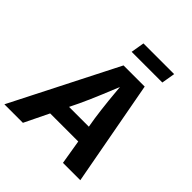

<svg xmlns="http://www.w3.org/2000/svg" viewBox="-263 -1085 1250 1250"><g transform="rotate(45 362.0 -460.0)"><path d="M-21.6 0 347.9 -727.5H542.8L677.4 0H517.7L459.5 -351Q450 -416.5 441.4 -498.6Q432.8 -580.8 424.7 -676.2H457.1Q419.1 -582.8 385.4 -500.9Q351.6 -418.9 319.8 -351L149 0ZM161.8 -168.8 181 -285.8H569.1L549.8 -168.8ZM621 -920.5 605.3 -827.4H322.7L338.4 -920.5Z"/></g></svg>

Font: Adwaita Sans
Style: Italic
Weight: 400
Italic angle: -9.39999°
Designer: Rasmus Andersson
Foundry: rsms
Version: Version 4.001;git-9221beed3